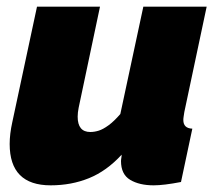

<svg xmlns="http://www.w3.org/2000/svg" viewBox="-20 -546 658 576"><path d="M132 10Q9 10 9 -114Q9 -129 11 -145.5Q13 -162 17 -180L91 -526H280L216 -223Q213 -208 213 -196Q213 -150 251 -150Q263 -150 276 -154Q289 -158 305.5 -170Q322 -182 341 -204L410 -526H600L533 -210Q532 -203 531 -197Q530 -191 530 -186Q530 -161 557 -160L523 0Q497 5 476.5 7.5Q456 10 441 10Q398 10 370.5 -6.5Q343 -23 343 -63Q343 -66 343.5 -69Q344 -72 344.5 -75.5Q345 -79 345 -82Q300 -33 247 -11.5Q194 10 132 10Z"/></svg>

Font: Raleway Thin Black
Style: Italic
Weight: 900
Italic angle: -12°
Version: Version 4.026